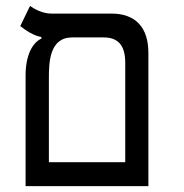

<svg xmlns="http://www.w3.org/2000/svg" viewBox="-20 -632 626 652"><path d="M66.9 0H483.9V-452.1C483.9 -539.1 440.4 -585.9 357.9 -585.9H153.8C125 -585.9 96.7 -601.1 82 -611.8L48.8 -543.5C66.9 -529.3 92.3 -511.2 120.6 -506.3V-501C89.8 -486.8 66.9 -443.8 66.9 -376ZM225.1 -504.9H332.5C381.3 -504.9 405.3 -477.5 405.3 -418.9V-81.1H146V-366.7C146 -419.9 147.9 -504.9 225.1 -504.9Z"/></svg>

Font: Cascadia Code SemiLight
Style: Regular
Weight: 350
Monospace: yes
Designer: Aaron Bell
Foundry: Saja Typeworks
Version: Version 2404.023